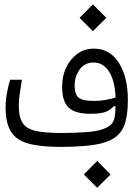

<svg xmlns="http://www.w3.org/2000/svg" viewBox="-20 -685 626 898"><path d="M261.7 2Q168.5 2 112.3 -13.7Q56.2 -29.3 31.2 -69.3Q6.3 -109.4 6.3 -182.6Q6.3 -217.8 13.4 -254.4Q20.5 -291 27.3 -312H82.5Q77.1 -278.3 72.8 -249.5Q67.9 -220.2 67.9 -191.4Q67.9 -137.7 85.7 -110.1Q103.5 -82.5 147.2 -72.8Q190.9 -63 268.1 -63Q331.5 -63 389.2 -67.4Q446.8 -71.8 479 -88.4Q502.9 -100.6 511.2 -119.9Q519.5 -139.2 520.5 -188L510.3 -187.5Q499.5 -172.4 475.8 -162.6Q452.1 -152.8 402.8 -152.8Q332 -152.8 301.3 -181.4Q270.5 -210 270.5 -280.8Q270.5 -328.1 289.1 -368.2Q307.6 -408.2 341.3 -432.9Q375 -457.5 419.4 -457.5Q493.7 -457.5 535.9 -391.4Q578.1 -325.2 578.1 -216.8Q578.1 -141.6 560.5 -96.7Q543 -51.8 495.1 -28.8Q456.5 -10.7 395.5 -4.4Q334.5 2 261.7 2ZM520.5 -228.5Q518.1 -305.2 490.7 -348.9Q463.4 -392.6 417.5 -392.6Q376.5 -392.6 352.8 -360.4Q329.1 -328.1 329.1 -284.7Q329.1 -243.2 348.1 -228Q367.2 -212.9 418.9 -212.9Q447.8 -212.9 472.7 -217.5Q497.6 -222.2 520.5 -228.5ZM414.6 -539.1 352.1 -601.6 414.6 -664.6 477.1 -601.6ZM434.6 193.4 372.1 130.9 434.6 67.9 497.1 130.9Z"/></svg>

Font: CaskaydiaMono NF Light
Style: Regular
Weight: 300
Designer: Aaron Bell
Foundry: Saja Typeworks
Version: Version 2111.001; ttfautohint (v1.8.4);Nerd Fonts 3.1.1